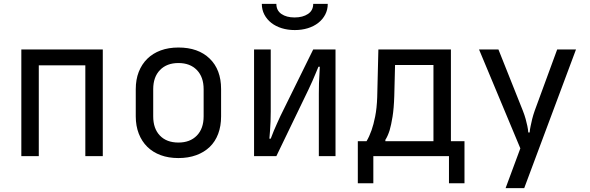

<svg xmlns="http://www.w3.org/2000/svg" viewBox="-20 -805 3040 990"><path d="M90 0V-550H510V0H420V-468H180V0Z M770 -205Q770 -142 804.5 -106Q839 -70 900 -70Q960 -70 995 -106Q1030 -142 1030 -205V-345Q1030 -408 995 -444Q960 -480 900 -480Q840 -480 805 -444Q770 -408 770 -345ZM680 -345Q680 -395 695.5 -434.5Q711 -474 739.5 -502Q768 -530 808.5 -545Q849 -560 900 -560Q1002 -560 1061 -503Q1120 -446 1120 -346V-205Q1120 -155 1105 -115Q1090 -75 1061.5 -47.5Q1033 -20 992 -5Q951 10 900 10Q849 10 808.5 -5Q768 -20 739.5 -48Q711 -76 695.5 -116Q680 -156 680 -205Z M1290 -550H1376V-230Q1376 -204 1375 -178.5Q1374 -153 1372.5 -133.5Q1371 -114 1370 -102Q1369 -90 1369 -90H1376Q1384 -110 1392 -131Q1400 -148 1408.5 -168.5Q1417 -189 1426 -207L1595 -550H1710V0H1624V-322Q1624 -381 1627 -420Q1628 -442 1629 -461H1622Q1615 -444 1607 -425Q1600 -408 1591 -387.5Q1582 -367 1571 -344L1405 0H1290ZM1330 -785H1405Q1405 -751 1431 -733Q1457 -715 1499 -715Q1541 -715 1568 -733Q1595 -751 1595 -785H1670Q1670 -755 1657 -730Q1644 -705 1621 -687Q1598 -669 1567 -659.5Q1536 -650 1500 -650Q1464 -650 1433 -659.5Q1402 -669 1379 -687Q1356 -705 1343 -730Q1330 -755 1330 -785Z M1825 140V-77H1870Q1884 -100 1896 -134Q1906 -162 1914.5 -204.5Q1923 -247 1925 -304L1931 -550H2305V-77H2375V140H2295V0H1905V140ZM2215 -77V-470H2017L2013 -310Q2011 -246 2004 -203Q1997 -160 1989 -133Q1979 -102 1967 -84V-77Z M2550 -550 2676 -234Q2685 -211 2690.5 -191Q2696 -171 2699 -156Q2703 -137 2704 -122H2711Q2712 -137 2716 -155Q2719 -171 2724 -191Q2729 -211 2737 -234L2853 -550H2950L2683 165H2587L2663 -40L2450 -550Z"/></svg>

Font: JetBrainsMono NF
Style: Regular
Weight: 400
Monospace: yes
Designer: Philipp Nurullin, Konstantin Bulenkov
Foundry: JetBrains
Version: Version 1.0.2; ttfautohint (v1.8.3)